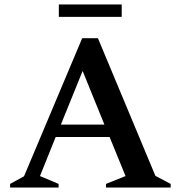

<svg xmlns="http://www.w3.org/2000/svg" viewBox="-20 -835 804 855"><path d="M25 0V-16L87 -50L346 -665H416L672 -52L740 -16V0H452V-16L539 -51L468 -225H228L158 -51L241 -16V0ZM251 -280H445L348 -519ZM242 -760V-815H522V-760Z"/></svg>

Font: Spectral SemiBold
Style: Regular
Weight: 600
Designer: Jean-Baptiste Levee
Foundry: Production Type
Version: Version 2.001